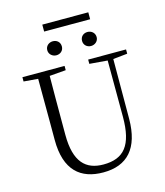

<svg xmlns="http://www.w3.org/2000/svg" viewBox="-145 -1133 1083 1258"><g transform="rotate(-15 396.0 -504.5)"><path d="M300 -806C327 -806 349 -825 349 -853C349 -883 327 -901 300 -901C274 -901 250 -883 250 -853C250 -825 274 -806 300 -806ZM535 -806C561 -806 585 -825 585 -853C585 -883 561 -901 535 -901C508 -901 486 -883 486 -853C486 -825 508 -806 535 -806ZM262 -977H574V-1024H262ZM493 -696 615 -686 616 -304C616 -111 552 -35 413 -35C294 -35 221 -102 221 -288V-389C221 -491 221 -589 222 -687L333 -696V-725H47V-696L144 -688C145 -589 145 -489 145 -389V-273C145 -66 246 15 399 15C562 15 651 -81 652 -281L653 -686L750 -696V-725H493Z"/></g></svg>

Font: Noto Serif CJK TC Light
Style: Regular
Weight: 300
Designer: Ryoko NISHIZUKA 西塚涼子 (kana & ideographs); Frank Grießhammer (Latin, Greek & Cyrillic); Wenlong ZHANG 张文龙 (bopomofo); San
Foundry: Adobe
Version: Version 2.001;hotconv 1.1.0;makeotfexe 2.6.0